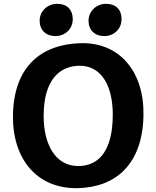

<svg xmlns="http://www.w3.org/2000/svg" viewBox="-20 -977 819 1005"><path d="M525.4 -788.1C577.6 -788.1 616.2 -826.2 616.2 -877C616.2 -924.3 588.9 -957 534.7 -957C483.9 -957 443.4 -918 443.4 -868.2C443.4 -819.8 476.1 -788.1 525.4 -788.1ZM270 -788.1C321.8 -788.1 360.8 -826.2 360.8 -877C360.8 -924.3 333 -957 278.8 -957C228 -957 187.5 -918 187.5 -868.2C187.5 -819.8 220.2 -788.1 270 -788.1ZM47.9 -375.5C43.5 -147 172.4 12.2 386.2 7.8C584.5 3.9 726.1 -115.7 731 -372.6C735.4 -601.6 606.4 -756.8 400.9 -751C199.7 -745.1 52.7 -632.8 47.9 -375.5ZM389.6 -107.9C268.1 -107.9 208.5 -223.6 208.5 -370.1C208.5 -561 293.9 -632.8 397.5 -632.8C513.7 -632.8 570.3 -523.4 570.3 -377.4C570.3 -191.4 500 -107.9 389.6 -107.9Z"/></svg>

Font: Merriweather Sans
Style: Bold
Weight: 700
Designer: Eben Sorkin ( eben@eyebytes.com )
Foundry: Eben Sorkin
Version: Version 1.003